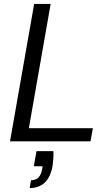

<svg xmlns="http://www.w3.org/2000/svg" viewBox="-20 -720 567 978"><path d="M31 0 154 -700H238L127 -67H453L441 0ZM131 238 138 198Q163 198 176.5 183.5Q190 169 195 141L197 127H152L166 50H252Q253 70 251.5 89Q250 108 248 124Q237 184 207 211Q177 238 131 238Z"/></svg>

Font: DM Sans 20pt
Style: Italic
Weight: 400
Italic angle: -10°
Version: Version 4.004;gftools[0.9.30]